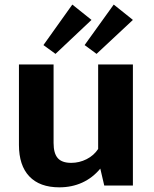

<svg xmlns="http://www.w3.org/2000/svg" viewBox="-20 -803 668 831"><path d="M168 -607.9 293 -783.2 376 -716.8 220.2 -569.8ZM346.2 -607.9 472.2 -783.2 555.2 -716.8 397.9 -569.8ZM211.9 -184.1Q211.9 -139.2 230 -118.7Q248 -98.1 288.1 -98.1Q323.2 -98.1 354.7 -114Q386.2 -129.9 404.8 -158.2V-523.9H555.2V0H431.2L414.1 -73.2Q380.9 -33.2 335.9 -12.7Q291 7.8 236.8 7.8Q151.9 7.8 106.9 -39.6Q62 -86.9 62 -175.8V-523.9H211.9Z"/></svg>

Font: Sarala
Style: Bold
Weight: 700
Designer: Andres Torresi
Foundry: Huerta Tipografica
Version: Version 1.004;PS 001.003;hotconv 1.0.70;makeotf.lib2.5.58329